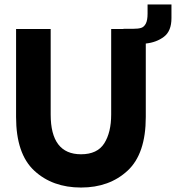

<svg xmlns="http://www.w3.org/2000/svg" viewBox="-20 -830 788 860"><path d="M748 -810V-749Q748 -691 714.5 -665.5Q681 -640 633 -635V-306Q633 -141 551.5 -65.5Q470 10 343 10Q215 10 133.5 -65.5Q52 -141 52 -306V-700H207V-317Q207 -139 343 -139Q416 -139 447 -188Q478 -237 478 -317V-700H533V-701H576Q599 -701 612 -705Q625 -709 633 -724Q641 -739 641 -769V-810Z"/></svg>

Font: Be Vietnam ExtraBold
Style: Regular
Weight: 800
Designer: Gabriel Lam
Foundry: TypeRant
Version: Version 4.000